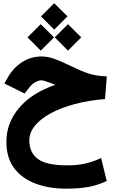

<svg xmlns="http://www.w3.org/2000/svg" viewBox="-20 -820 698 1171"><path d="M230 -720.2 310.5 -800.3 391.6 -720.2 310.5 -639.2ZM314 -592.3 394.5 -672.4 475.6 -592.3 394.5 -511.2ZM147.9 -592.3 228.5 -672.4 309.6 -592.3 228.5 -511.2ZM317.4 -302.7Q311 -305.2 304.7 -307.9Q298.3 -310.5 292.5 -312.5Q245.1 -330.1 232.9 -330.1Q214.8 -330.1 194.1 -317.9Q173.3 -305.7 158.2 -285.6L129.9 -249.5L6.8 -311L29.8 -351.1Q62.5 -407.7 115.7 -441.7Q168.9 -475.6 233.4 -475.6Q271 -475.6 310.5 -461.4Q350.1 -447.3 394 -425.8Q438.5 -404.3 469.7 -390.9Q501 -377.4 526.1 -369.9Q551.3 -362.3 575.9 -358.9Q600.6 -355.5 631.3 -354L620.6 -215.8Q521 -208 436.8 -185.5Q352.5 -163.1 290 -129.4Q227.5 -95.7 193.1 -53.5Q158.7 -11.2 158.7 36.6Q158.7 110.8 211.2 149.7Q263.7 188.5 389.6 188.5Q450.2 188.5 498.3 178Q546.4 167.5 596.7 144L630.9 283.7Q574.7 310.5 516.8 320.6Q459 330.6 382.8 330.6Q280.8 330.6 198.2 300.3Q115.7 270 67.4 206.8Q19 143.6 19 44.4Q19 -70.8 96.9 -162.4Q174.8 -253.9 317.4 -302.7Z"/></svg>

Font: Vazir Black
Style: Black
Weight: 900
Designer: Saber Rastikerdar
Foundry: Saber Rastikerdar
Version: Version 30.0.0